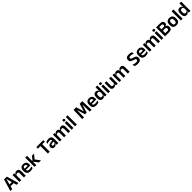

<svg xmlns="http://www.w3.org/2000/svg" viewBox="1617 -5173 9677 9677"><g transform="rotate(-45 6455.0 -334.5)"><path d="M16 0 204.5 -639H404L592 0H459.5L310.5 -552.5H298.5L148.5 0ZM159 -163V-267.5H448V-163Z M983.5 0V-294.5Q983.5 -325.5 975.2 -348Q967 -370.5 948 -383Q929 -395.5 896 -395.5Q867 -395.5 845.2 -385Q823.5 -374.5 809.8 -356.8Q796 -339 789 -316.5L769 -386.5H793Q801 -419 819.8 -445Q838.5 -471 870.8 -486.2Q903 -501.5 951.5 -501.5Q1008 -501.5 1043 -480.2Q1078 -459 1094.8 -417Q1111.5 -375 1111.5 -313V0ZM664 0V-490.5H792L787 -371L792 -360.5V0Z M1449 12Q1323 12 1261.5 -46Q1200 -104 1200 -214V-278Q1200 -387 1257.5 -445.5Q1315 -504 1424.5 -504Q1498.5 -504 1548 -478Q1597.5 -452 1622.2 -404.2Q1647 -356.5 1647 -290V-272.5Q1647 -254.5 1645.2 -235.8Q1643.5 -217 1640.5 -200.5H1524.5Q1526 -228 1526.2 -252.8Q1526.5 -277.5 1526.5 -297.5Q1526.5 -332 1515.5 -356.2Q1504.5 -380.5 1482 -393Q1459.5 -405.5 1424.5 -405.5Q1373 -405.5 1348.5 -377Q1324 -348.5 1324 -296V-250.5L1324.5 -236V-197.5Q1324.5 -174.5 1331.8 -155Q1339 -135.5 1356 -121.2Q1373 -107 1401.2 -99Q1429.5 -91 1472 -91Q1518 -91 1559.8 -101.2Q1601.5 -111.5 1639 -129L1628 -28Q1594.5 -9.5 1549.2 1.2Q1504 12 1449 12ZM1268 -200.5V-285.5H1614.5V-200.5Z M2052.5 0 1891.5 -216H1848V-299.5H1892L2047 -490.5H2195L1996 -249V-275L2202.5 0ZM1737.5 0V-661H1865V0Z M2690 0V-614.5H2821.5V0ZM2508 -529.5V-639H3002.5V-529.5Z M3312.5 0 3317 -120 3313.5 -131V-284.5L3313 -306.5Q3313 -354.5 3286.8 -377Q3260.5 -399.5 3201 -399.5Q3150.5 -399.5 3106.2 -386.2Q3062 -373 3024.5 -355.5L3035.5 -457.5Q3057.5 -469 3085.8 -479.2Q3114 -489.5 3149 -496Q3184 -502.5 3224.5 -502.5Q3284.5 -502.5 3326 -488.2Q3367.5 -474 3392.2 -447.5Q3417 -421 3428 -384.2Q3439 -347.5 3439 -303V0ZM3152 11.5Q3079 11.5 3040.8 -25Q3002.5 -61.5 3002.5 -129V-143Q3002.5 -214.5 3046.5 -248.8Q3090.5 -283 3186 -296L3325 -315L3332.5 -232.5L3204.5 -214Q3162.5 -208.5 3144.8 -194Q3127 -179.5 3127 -151.5V-146.5Q3127 -119 3144.2 -103.8Q3161.5 -88.5 3198.5 -88.5Q3231.5 -88.5 3255 -99Q3278.5 -109.5 3293.8 -126.8Q3309 -144 3315.5 -165.5L3333.5 -102H3311.5Q3303.5 -70.5 3285.8 -44.8Q3268 -19 3236 -3.8Q3204 11.5 3152 11.5Z M4148.5 0V-298Q4148.5 -328 4141 -349.8Q4133.5 -371.5 4116.2 -383.5Q4099 -395.5 4069.5 -395.5Q4042.5 -395.5 4022.5 -385Q4002.5 -374.5 3990 -356.8Q3977.5 -339 3971.5 -316.5L3957.5 -386.5H3970.5Q3978.5 -418 3996.5 -444.2Q4014.5 -470.5 4045.8 -486Q4077 -501.5 4125 -501.5Q4178.5 -501.5 4211.8 -480.8Q4245 -460 4261 -418.8Q4277 -377.5 4277 -316.5V0ZM3544 0V-490.5H3672L3667 -366L3672 -360.5V0ZM3846.5 0V-298Q3846.5 -328 3839 -349.8Q3831.5 -371.5 3814.2 -383.5Q3797 -395.5 3767.5 -395.5Q3740 -395.5 3720.2 -385Q3700.5 -374.5 3687.8 -356.8Q3675 -339 3669 -316.5L3649 -386.5H3673Q3680.5 -419 3698.2 -445Q3716 -471 3746.5 -486.2Q3777 -501.5 3822.5 -501.5Q3891 -501.5 3925.8 -466.5Q3960.5 -431.5 3969.5 -364.5Q3971.5 -354.5 3973 -341.2Q3974.5 -328 3974.5 -316.5V0Z M4384.5 0V-490.5H4512.5V0ZM4448.5 -548.5Q4412 -548.5 4394.8 -565.8Q4377.5 -583 4377.5 -613.5V-616Q4377.5 -646.5 4394.8 -664Q4412 -681.5 4448.5 -681.5Q4484.5 -681.5 4502 -664Q4519.5 -646.5 4519.5 -616V-613.5Q4519.5 -582.5 4502 -565.5Q4484.5 -548.5 4448.5 -548.5Z M4626.5 0V-661H4755V0Z M5139.5 0 5160.5 -639H5349.5L5469.5 -232.5H5476L5595.5 -639H5784L5805.5 0H5678.5L5672.5 -230L5667 -495.5H5659L5533.5 -74.5H5411.5L5285.5 -495.5H5277.5L5272 -229.5L5266.5 0Z M6145 12Q6019 12 5957.5 -46Q5896 -104 5896 -214V-278Q5896 -387 5953.5 -445.5Q6011 -504 6120.5 -504Q6194.5 -504 6244 -478Q6293.5 -452 6318.2 -404.2Q6343 -356.5 6343 -290V-272.5Q6343 -254.5 6341.2 -235.8Q6339.5 -217 6336.5 -200.5H6220.5Q6222 -228 6222.2 -252.8Q6222.5 -277.5 6222.5 -297.5Q6222.5 -332 6211.5 -356.2Q6200.5 -380.5 6178 -393Q6155.5 -405.5 6120.5 -405.5Q6069 -405.5 6044.5 -377Q6020 -348.5 6020 -296V-250.5L6020.5 -236V-197.5Q6020.5 -174.5 6027.8 -155Q6035 -135.5 6052 -121.2Q6069 -107 6097.2 -99Q6125.5 -91 6168 -91Q6214 -91 6255.8 -101.2Q6297.5 -111.5 6335 -129L6324 -28Q6290.5 -9.5 6245.2 1.2Q6200 12 6145 12ZM5964 -200.5V-285.5H6310.5V-200.5Z M6593 11.5Q6506.5 11.5 6461.5 -44.5Q6416.5 -100.5 6416.5 -209.5V-277Q6416.5 -387.5 6462 -444.5Q6507.5 -501.5 6597.5 -501.5Q6641.5 -501.5 6671.8 -487.5Q6702 -473.5 6720.8 -447.5Q6739.5 -421.5 6747 -386.5H6784.5L6752 -291.5Q6751 -326 6737.8 -349.8Q6724.5 -373.5 6701 -386Q6677.5 -398.5 6645.5 -398.5Q6597 -398.5 6571.2 -370.5Q6545.5 -342.5 6545.5 -287V-206Q6545.5 -151 6571.2 -123Q6597 -95 6646.5 -95Q6674.5 -95 6696.5 -105.5Q6718.5 -116 6733.2 -134.2Q6748 -152.5 6754.5 -175.5L6785 -104H6749Q6741 -72 6723 -45.8Q6705 -19.5 6673.5 -4Q6642 11.5 6593 11.5ZM6750 0 6754.5 -120 6752 -148.5V-349L6752.5 -369.5L6750 -510V-661H6878V0Z M6990.5 0V-490.5H7118.5V0ZM7054.5 -548.5Q7018 -548.5 7000.8 -565.8Q6983.5 -583 6983.5 -613.5V-616Q6983.5 -646.5 7000.8 -664Q7018 -681.5 7054.5 -681.5Q7090.5 -681.5 7108 -664Q7125.5 -646.5 7125.5 -616V-613.5Q7125.5 -582.5 7108 -565.5Q7090.5 -548.5 7054.5 -548.5Z M7354 -490.5V-195.5Q7354 -165 7362.2 -142.2Q7370.5 -119.5 7389.8 -107.2Q7409 -95 7441.5 -95Q7471 -95 7492.5 -105.5Q7514 -116 7528 -133.8Q7542 -151.5 7548.5 -173.5L7568.5 -104H7544.5Q7536.5 -72 7517.8 -45.8Q7499 -19.5 7466.8 -4Q7434.5 11.5 7386 11.5Q7330 11.5 7294.8 -10Q7259.5 -31.5 7242.8 -73.5Q7226 -115.5 7226 -177V-490.5ZM7673.5 -490.5V0H7546L7550.5 -119L7545.5 -129.5V-490.5Z M8390 0V-298Q8390 -328 8382.5 -349.8Q8375 -371.5 8357.8 -383.5Q8340.5 -395.5 8311 -395.5Q8284 -395.5 8264 -385Q8244 -374.5 8231.5 -356.8Q8219 -339 8213 -316.5L8199 -386.5H8212Q8220 -418 8238 -444.2Q8256 -470.5 8287.2 -486Q8318.5 -501.5 8366.5 -501.5Q8420 -501.5 8453.2 -480.8Q8486.5 -460 8502.5 -418.8Q8518.5 -377.5 8518.5 -316.5V0ZM7785.5 0V-490.5H7913.5L7908.5 -366L7913.5 -360.5V0ZM8088 0V-298Q8088 -328 8080.5 -349.8Q8073 -371.5 8055.8 -383.5Q8038.5 -395.5 8009 -395.5Q7981.5 -395.5 7961.8 -385Q7942 -374.5 7929.2 -356.8Q7916.5 -339 7910.5 -316.5L7890.5 -386.5H7914.5Q7922 -419 7939.8 -445Q7957.5 -471 7988 -486.2Q8018.5 -501.5 8064 -501.5Q8132.5 -501.5 8167.2 -466.5Q8202 -431.5 8211 -364.5Q8213 -354.5 8214.5 -341.2Q8216 -328 8216 -316.5V0Z M9096 13Q9051.5 13 9012.8 6.5Q8974 0 8942.8 -9.8Q8911.5 -19.5 8889 -29.5L8877.5 -153.5Q8916.5 -133 8970 -116.8Q9023.5 -100.5 9084 -100.5Q9148 -100.5 9176.5 -119Q9205 -137.5 9205 -176V-181.5Q9205 -206.5 9192.8 -222.8Q9180.5 -239 9152 -251.5Q9123.5 -264 9074.5 -277Q9005.5 -296 8961.2 -320.2Q8917 -344.5 8896 -380.8Q8875 -417 8875 -472V-478Q8875 -562 8931.8 -607Q8988.5 -652 9099.5 -652Q9168.5 -652 9218 -639.5Q9267.5 -627 9301 -610.5L9312.5 -495Q9275 -515 9226.8 -528.2Q9178.5 -541.5 9121.5 -541.5Q9079 -541.5 9054.2 -533.5Q9029.5 -525.5 9018.8 -510Q9008 -494.5 9008 -472.5V-471Q9008 -448.5 9019.2 -432Q9030.5 -415.5 9059.5 -401.8Q9088.5 -388 9142 -373.5Q9210 -354.5 9253.2 -332.5Q9296.5 -310.5 9317.5 -275.5Q9338.5 -240.5 9338.5 -183V-174Q9338.5 -81.5 9278.2 -34.2Q9218 13 9096 13Z M9661.5 12Q9535.5 12 9474 -46Q9412.5 -104 9412.5 -214V-278Q9412.5 -387 9470 -445.5Q9527.5 -504 9637 -504Q9711 -504 9760.5 -478Q9810 -452 9834.8 -404.2Q9859.5 -356.5 9859.5 -290V-272.5Q9859.5 -254.5 9857.8 -235.8Q9856 -217 9853 -200.5H9737Q9738.5 -228 9738.8 -252.8Q9739 -277.5 9739 -297.5Q9739 -332 9728 -356.2Q9717 -380.5 9694.5 -393Q9672 -405.5 9637 -405.5Q9585.5 -405.5 9561 -377Q9536.5 -348.5 9536.5 -296V-250.5L9537 -236V-197.5Q9537 -174.5 9544.2 -155Q9551.5 -135.5 9568.5 -121.2Q9585.5 -107 9613.8 -99Q9642 -91 9684.5 -91Q9730.5 -91 9772.2 -101.2Q9814 -111.5 9851.5 -129L9840.5 -28Q9807 -9.5 9761.8 1.2Q9716.5 12 9661.5 12ZM9480.5 -200.5V-285.5H9827V-200.5Z M10554.5 0V-298Q10554.5 -328 10547 -349.8Q10539.5 -371.5 10522.2 -383.5Q10505 -395.5 10475.5 -395.5Q10448.5 -395.5 10428.5 -385Q10408.5 -374.5 10396 -356.8Q10383.5 -339 10377.5 -316.5L10363.5 -386.5H10376.5Q10384.5 -418 10402.5 -444.2Q10420.5 -470.5 10451.8 -486Q10483 -501.5 10531 -501.5Q10584.5 -501.5 10617.8 -480.8Q10651 -460 10667 -418.8Q10683 -377.5 10683 -316.5V0ZM9950 0V-490.5H10078L10073 -366L10078 -360.5V0ZM10252.5 0V-298Q10252.5 -328 10245 -349.8Q10237.5 -371.5 10220.2 -383.5Q10203 -395.5 10173.5 -395.5Q10146 -395.5 10126.2 -385Q10106.5 -374.5 10093.8 -356.8Q10081 -339 10075 -316.5L10055 -386.5H10079Q10086.5 -419 10104.2 -445Q10122 -471 10152.5 -486.2Q10183 -501.5 10228.5 -501.5Q10297 -501.5 10331.8 -466.5Q10366.5 -431.5 10375.5 -364.5Q10377.5 -354.5 10379 -341.2Q10380.5 -328 10380.5 -316.5V0Z M10790.5 0V-490.5H10918.5V0ZM10854.5 -548.5Q10818 -548.5 10800.8 -565.8Q10783.5 -583 10783.5 -613.5V-616Q10783.5 -646.5 10800.8 -664Q10818 -681.5 10854.5 -681.5Q10890.5 -681.5 10908 -664Q10925.5 -646.5 10925.5 -616V-613.5Q10925.5 -582.5 10908 -565.5Q10890.5 -548.5 10854.5 -548.5Z M11131.5 0V-105H11310.5Q11362.5 -105 11384.5 -125.8Q11406.5 -146.5 11406.5 -185V-197Q11406.5 -236.5 11384.2 -257Q11362 -277.5 11308 -277.5H11130V-375.5H11305Q11354.5 -375.5 11375.5 -396Q11396.5 -416.5 11396.5 -453.5V-460Q11396.5 -497 11376 -516.5Q11355.5 -536 11305 -536H11129V-639H11318.5Q11429.5 -639 11478 -599.5Q11526.5 -560 11526.5 -485V-476.5Q11526.5 -419.5 11498.2 -388Q11470 -356.5 11410 -350.5V-345.5Q11477.5 -334.5 11508.2 -297.5Q11539 -260.5 11539 -193.5V-177Q11539 -91 11488.2 -45.5Q11437.5 0 11325.5 0ZM11038.5 0V-639H11166V0Z M11844.5 13.5Q11730.5 13.5 11671.8 -45Q11613 -103.5 11613 -211.5V-278Q11613 -386.5 11671.8 -445.2Q11730.5 -504 11844.5 -504Q11958 -504 12016.5 -445.2Q12075 -386.5 12075 -278V-211.5Q12075 -103.5 12016.8 -45Q11958.5 13.5 11844.5 13.5ZM11844.5 -89Q11894.5 -89 11920.8 -119Q11947 -149 11947 -205V-284.5Q11947 -341.5 11920.8 -371.8Q11894.5 -402 11844.5 -402Q11794 -402 11767.8 -371.8Q11741.5 -341.5 11741.5 -284.5V-205Q11741.5 -149 11767.8 -119Q11794 -89 11844.5 -89Z M12169.5 0V-661H12298V0Z M12570 11.5Q12483.5 11.5 12438.5 -44.5Q12393.5 -100.5 12393.5 -209.5V-277Q12393.5 -387.5 12439 -444.5Q12484.5 -501.5 12574.5 -501.5Q12618.5 -501.5 12648.8 -487.5Q12679 -473.5 12697.8 -447.5Q12716.5 -421.5 12724 -386.5H12761.5L12729 -291.5Q12728 -326 12714.8 -349.8Q12701.5 -373.5 12678 -386Q12654.5 -398.5 12622.5 -398.5Q12574 -398.5 12548.2 -370.5Q12522.5 -342.5 12522.5 -287V-206Q12522.5 -151 12548.2 -123Q12574 -95 12623.5 -95Q12651.5 -95 12673.5 -105.5Q12695.5 -116 12710.2 -134.2Q12725 -152.5 12731.5 -175.5L12762 -104H12726Q12718 -72 12700 -45.8Q12682 -19.5 12650.5 -4Q12619 11.5 12570 11.5ZM12727 0 12731.5 -120 12729 -148.5V-349L12729.5 -369.5L12727 -510V-661H12855V0Z"/></g></svg>

Font: Anek Tamil Medium SemiBold
Style: Regular
Weight: 600
Version: Version 1.003